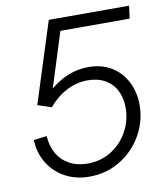

<svg xmlns="http://www.w3.org/2000/svg" viewBox="-80 -763 720 837"><g transform="rotate(-10 280.0 -345.0)"><path d="M37 -192.5 95.5 -199.5Q98 -156 117 -122.2Q136 -88.5 170.5 -69.5Q205 -50.5 251.5 -50.5Q310 -50.5 356.8 -80Q403.5 -109.5 429.8 -158.2Q456 -207 456 -262Q456 -305 439.2 -338Q422.5 -371 390.2 -389.5Q358 -408 313.5 -408Q264.5 -408 219.8 -385Q175 -362 139.5 -319.5L78.5 -339.5L192.5 -697H548L540.5 -641H234L157.5 -399Q195 -431 238 -447.8Q281 -464.5 326 -464.5Q385 -464.5 428.5 -437.8Q472 -411 495 -365Q518 -319 518 -263.5Q518 -193 483 -130.8Q448 -68.5 386.5 -30.8Q325 7 249.5 7Q189 7 141.8 -18.8Q94.5 -44.5 67 -89.8Q39.5 -135 37 -192.5Z"/></g></svg>

Font: HK Grotesk Light
Style: Italic
Weight: 300
Italic angle: -16°
Designer: Alfredo Marco Pradil
Foundry: Hanken Design Co.
Version: Version 3.001